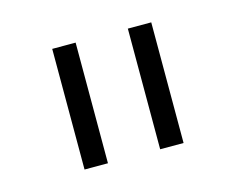

<svg xmlns="http://www.w3.org/2000/svg" viewBox="-52 -812 506 412"><g transform="rotate(-15 200.5 -606.0)"><path d="M143 -472H91V-740H143ZM311 -472H259V-740H311Z"/></g></svg>

Font: IBM Plex Sans Light
Style: Regular
Weight: 300
Designer: Mike Abbink, Paul van der Laan, Pieter van Rosmalen
Foundry: Bold Monday
Version: Version 3.201